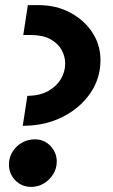

<svg xmlns="http://www.w3.org/2000/svg" viewBox="-20 -719 441 751"><path d="M69 -227 87 -344H88Q137 -345 169.5 -363.5Q202 -382 218.5 -410.5Q235 -439 235 -470Q235 -499 220.5 -524.5Q206 -550 176.5 -566Q147 -582 101 -582H71L89 -699H130Q200 -699 255 -669.5Q310 -640 341.5 -591.5Q373 -543 373 -484Q373 -412 333 -354Q293 -296 224.5 -261.5Q156 -227 70 -227ZM102 12Q65 12 40 -13.5Q15 -39 15 -76Q15 -103 29 -125.5Q43 -148 66 -161Q89 -174 116 -174Q153 -174 177.5 -148Q202 -122 202 -87Q202 -60 188 -37.5Q174 -15 151.5 -1.5Q129 12 102 12Z"/></svg>

Font: MuseoModerno SemiBold
Style: Italic
Weight: 600
Italic angle: -9°
Designer: Pablo Cosgaya, Héctor Gatti, Marcela Romero, and the Authors of The MuseoModerno Project.
Foundry: Omnibus-Type Team
Version: Version 1.003